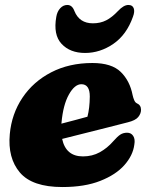

<svg xmlns="http://www.w3.org/2000/svg" viewBox="-20 -739 601 774"><path d="M521.5 -156Q516 -112.5 481.5 -73.5Q447 -34.5 384.2 -9.8Q321.5 15 231.5 15Q110 15 60.2 -43.5Q10.5 -102 19.5 -198.5Q27 -280 70.5 -345Q114 -410 186.5 -447.5Q259 -485 352.5 -485Q430 -485 466.8 -449Q503.5 -413 514.5 -356Q517 -344.5 521 -335.2Q525 -326 531 -323Q548.5 -315.5 548.5 -296.5Q548.5 -281 537.2 -267.2Q526 -253.5 495.5 -246Q465 -238 419.2 -226.5Q373.5 -215 323.8 -202.5Q274 -190 230.5 -179Q245.5 -108.5 314.5 -108.5Q352 -108.5 382.2 -125.2Q412.5 -142 436 -169Q453.5 -189 465.2 -196.5Q477 -204 492.5 -204Q508.5 -204 517 -191Q525.5 -178 521.5 -156ZM228 -245Q228 -242.5 227.5 -240.5Q255 -247.5 282.8 -255Q310.5 -262.5 332.5 -268.5Q341.5 -302.5 342 -350Q342 -399.5 308 -399.5Q281 -399.5 257.8 -358Q234.5 -316.5 228 -245ZM354.5 -645Q384.5 -645 408 -657Q431.5 -669 455.5 -694.5Q478.5 -719 497.5 -719Q514 -719 519 -705.8Q524 -692.5 516 -671.5Q490.5 -599 437 -562.2Q383.5 -525.5 323 -525.5Q262.5 -525.5 228.2 -562.2Q194 -599 207 -671.5Q210.5 -692.5 222.8 -705.8Q235 -719 251.5 -719Q271 -719 280 -694.5Q300 -645 354.5 -645Z"/></svg>

Font: Fraunces 9pt S050 Black
Style: Italic
Weight: 900
Italic angle: -16°
Version: Version 1.000; ttfautohint (v1.8.3)